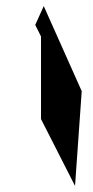

<svg xmlns="http://www.w3.org/2000/svg" viewBox="-20 -800 305 632"><path d="M96 -718 115 -680V-408L227 -188L249 -500L124 -780Z"/></svg>

Font: bitstorm
Style: maxext
Weight: 400
Version: Version 0.2